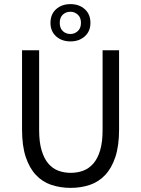

<svg xmlns="http://www.w3.org/2000/svg" viewBox="-20 -900 685 932"><path d="M323 12Q273 12 229.5 -2.5Q186 -17 154.5 -50.5Q123 -84 105 -138Q87 -192 87 -271V-656H170V-269Q170 -210 182 -170Q194 -130 214.5 -106Q235 -82 263 -71.5Q291 -61 323 -61Q356 -61 384 -71.5Q412 -82 433 -106Q454 -130 466 -170Q478 -210 478 -269V-656H558V-271Q558 -192 540 -138Q522 -84 490.5 -50.5Q459 -17 416 -2.5Q373 12 323 12ZM322 -699Q280 -699 252.5 -723.5Q225 -748 225 -789Q225 -831 252.5 -855.5Q280 -880 322 -880Q364 -880 391.5 -855.5Q419 -831 419 -789Q419 -748 391.5 -723.5Q364 -699 322 -699ZM322 -735Q342 -735 357.5 -749Q373 -763 373 -789Q373 -815 357.5 -829Q342 -843 322 -843Q300 -843 285 -829Q270 -815 270 -789Q270 -763 285 -749Q300 -735 322 -735Z"/></svg>

Font: Source Sans Pro
Style: Regular
Weight: 400
Designer: Paul D. Hunt
Foundry: Adobe Systems Incorporated
Version: Version 2.021;PS 2.000;hotconv 1.0.86;makeotf.lib2.5.63406